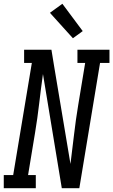

<svg xmlns="http://www.w3.org/2000/svg" viewBox="-46 -999 601 1019"><path d="M-26 0V-70H24L123 -665H82V-735H227L241 -649L328 -129Q338 -207 347 -285Q356 -363 369 -441L406 -665H365V-735H535V-665H485L375 0H282L182 -606Q171 -528 162 -450Q153 -372 140 -294L103 -70H144V0ZM341 -796 219 -931 285 -979 393 -834Z"/></svg>

Font: Iosevka Slab
Style: Italic
Weight: 400
Italic angle: -9°
Monospace: yes
Designer: Belleve Invis
Foundry: Belleve Invis
Version: Version 11.1.0; ttfautohint (v1.8.3)